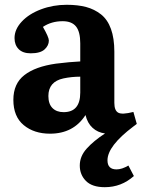

<svg xmlns="http://www.w3.org/2000/svg" viewBox="-20 -547 597 806"><path d="M469.2 164.1Q491.7 164.1 519 147.9L542 191.9Q489.7 238.8 419.9 238.8Q366.7 238.8 340.8 212.6Q314.9 186.5 314.9 147.9Q314.9 108.9 344 76.7Q373 44.4 420.9 13.2Q390.1 9.3 368.7 -10.3Q347.2 -29.8 338.9 -64Q288.6 14.2 189.9 14.2Q123 14.2 79.6 -21.7Q36.1 -57.6 36.1 -127.9Q36.1 -195.8 82.3 -231.7Q128.4 -267.6 214.8 -279.8Q273.4 -287.1 316.9 -289.1V-365.2Q316.9 -413.6 299.1 -435.8Q281.2 -458 243.2 -458Q195.8 -458 160.2 -434.1Q185.1 -390.6 185.1 -377Q185.1 -356 167.2 -339.6Q149.4 -323.2 108.9 -323.2Q75.7 -323.2 58.3 -340.8Q41 -358.4 41 -387.2Q41 -423.8 71.3 -456.3Q101.6 -488.8 152.1 -507.8Q202.6 -526.9 259.8 -526.9Q306.6 -526.9 341.6 -517.6Q376.5 -508.3 404.1 -486.6Q431.6 -464.8 445.8 -425.5Q460 -386.2 460 -330.1V-115.2Q460 -83 476.3 -74Q492.7 -64.9 540 -77.1L554.2 -26.9Q551.8 -24.4 546.6 -21Q541.5 -17.6 540 -16.1Q431.2 65.9 431.2 126Q431.2 164.1 469.2 164.1ZM316.9 -158.2V-225.1Q280.3 -225.1 246.1 -217.8Q183.1 -204.1 183.1 -144Q183.1 -110.8 200.2 -93.5Q217.3 -76.2 247.1 -76.2Q316.9 -76.2 316.9 -158.2Z"/></svg>

Font: Literata Book
Style: Bold
Weight: 700
Designer: Latin by Veronika Burian and Jose Scaglione. Greek by Irene Vlachou. Cyrillic by Vera Evstafieva
Foundry: TypeTogether
Version: Version 2.003;PS 002.003;hotconv 1.0.88;makeotf.lib2.5.64775